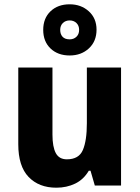

<svg xmlns="http://www.w3.org/2000/svg" viewBox="-20 -863 650 893"><path d="M543 -549V0H421L401 -69H393Q369 -28 329.5 -9Q290 10 242 10Q161 10 113 -40Q65 -90 65 -192V-549H224V-237Q224 -180 239.5 -151Q255 -122 291 -122Q347 -122 365.5 -165.5Q384 -209 384 -290V-549ZM304 -605Q249 -605 215 -637.5Q181 -670 181 -724Q181 -778 215 -810.5Q249 -843 304 -843Q357 -843 393 -810.5Q429 -778 429 -725Q429 -671 393.5 -638Q358 -605 304 -605ZM304 -680Q323 -680 335.5 -692Q348 -704 348 -724Q348 -744 335.5 -756Q323 -768 304 -768Q285 -768 272.5 -756Q260 -744 260 -724Q260 -704 271 -692Q282 -680 304 -680Z"/></svg>

Font: Noto Sans Gurmukhi SemiCondensed ExtraBold
Style: Regular
Weight: 800
Width: 4
Designer: Jelle Bosma - Monotype Design Team
Foundry: Monotype Imaging Inc.
Version: Version 2.004; ttfautohint (v1.8.4.7-5d5b)